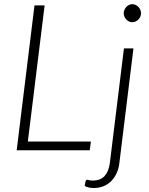

<svg xmlns="http://www.w3.org/2000/svg" viewBox="-20 -734 730 938"><path d="M61.5 0ZM116 -42.5H424L418.5 0H61.5L148.5 -707.5H198ZM632 -497.5 563 63.5Q560 89.5 550 111.5Q540 133.5 524.2 149.8Q508.5 166 486.8 175.2Q465 184.5 438.5 184.5Q424 184.5 413.5 182Q403 179.5 393.5 174L398.5 150Q400.5 145.5 403 144.8Q405.5 144 409.2 144.8Q413 145.5 418.8 146.8Q424.5 148 433.5 148Q470.5 148 490.8 126Q511 104 516.5 63.5L585.5 -497.5ZM669 -669Q669 -660 665.5 -652.2Q662 -644.5 656 -638.5Q650 -632.5 642.2 -629Q634.5 -625.5 626.5 -625.5Q618 -625.5 610.5 -629Q603 -632.5 597.2 -638.5Q591.5 -644.5 588 -652.2Q584.5 -660 584.5 -669Q584.5 -678 588 -686Q591.5 -694 597.2 -700.2Q603 -706.5 610.5 -710Q618 -713.5 626.5 -713.5Q634.5 -713.5 642.2 -710Q650 -706.5 656 -700.5Q662 -694.5 665.5 -686.2Q669 -678 669 -669Z"/></svg>

Font: Lato Light
Style: Italic
Weight: 300
Italic angle: -7°
Designer: Lukasz Dziedzic
Foundry: tyPoland Lukasz Dziedzic
Version: Version 2.007; 2014-02-27